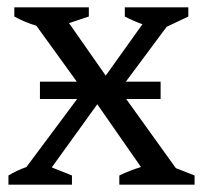

<svg xmlns="http://www.w3.org/2000/svg" viewBox="-20 -503 553 523"><path d="M3 0V-25Q26 -39 52 -48L207 -256L79 -433Q48 -442 19 -458V-483H222V-458L168 -440L268 -297L368 -437Q343 -446 320 -458V-483H493V-458L434 -430L306 -258L459 -45L510 -25V0H305V-25Q334 -39 364 -48L245 -219L121 -47L176 -25V0ZM88.8 -280.6H417.5V-233.4H88.8Z"/></svg>

Font: Piazzolla
Style: Regular
Weight: 400
Designer: Juan Pablo del Peral
Foundry: Huerta Tipografica
Version: Version 1.330